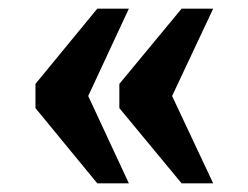

<svg xmlns="http://www.w3.org/2000/svg" viewBox="-20 -492 574 444"><path d="M400 -68H473L378 -270L473 -472H400L256 -298V-242ZM205 -68H278L184 -270L278 -472H205L62 -298V-242Z"/></svg>

Font: Noto Serif Georgian SemiCondensed ExtraBold
Style: Regular
Weight: 800
Width: 4
Designer: Monotype Design Team, Akaki Razmadze
Foundry: Google LLC
Version: Version 2.003